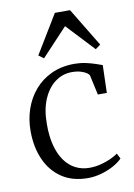

<svg xmlns="http://www.w3.org/2000/svg" viewBox="-91 -868 652 935"><g transform="rotate(-10 235.0 -400.0)"><path d="M267 11Q191.5 11 138.8 -24.2Q86 -59.5 58.8 -120.8Q31.5 -182 31 -260.5Q30.5 -318.5 48.2 -370.5Q66 -422.5 100.2 -462.5Q134.5 -502.5 184.2 -525.5Q234 -548.5 298 -548.5Q326 -548.5 352.8 -542.8Q379.5 -537 400.5 -529.8Q421.5 -522.5 433 -518.5L429 -381.5H384.5L363.5 -477.5Q362.5 -484 351.8 -491.8Q341 -499.5 322.5 -505.2Q304 -511 278 -511Q232.5 -511 195.5 -483.5Q158.5 -456 136.8 -405.2Q115 -354.5 115 -283.5Q114.5 -223.5 126.5 -177.5Q138.5 -131.5 160.8 -100.2Q183 -69 214.2 -53Q245.5 -37 283 -37Q312 -37 339.2 -44Q366.5 -51 388.8 -61.2Q411 -71.5 425.5 -82L439 -55.5Q421.5 -37.5 393.8 -22.5Q366 -7.5 333 1.8Q300 11 267 11ZM157 -600.5 132 -619 247.5 -809.5H322.5L438 -619L413 -600.5L285 -737Z"/></g></svg>

Font: Merriweather 72pt Light
Style: Regular
Weight: 300
Version: Version 2.100